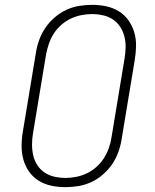

<svg xmlns="http://www.w3.org/2000/svg" viewBox="-20 -763 640 791"><path d="M249 8Q219 8 191 2Q163 -4 139.5 -18.5Q116 -33 100 -55.5Q84 -78 76.5 -105Q69 -132 69 -161.5Q69 -191 74 -220L128 -546Q132 -572 141.5 -598.5Q151 -625 167 -648.5Q183 -672 205 -691Q227 -710 252.5 -722Q278 -734 305.5 -738.5Q333 -743 360 -743Q390 -743 418 -737Q446 -731 469.5 -716.5Q493 -702 509 -679.5Q525 -657 533 -630Q541 -603 540.5 -573.5Q540 -544 535 -515L481 -189Q477 -163 467.5 -136.5Q458 -110 442 -86.5Q426 -63 404 -44Q382 -25 356.5 -13Q331 -1 303.5 3.5Q276 8 249 8ZM251 -30Q272 -30 294.5 -34.5Q317 -39 338 -49Q359 -59 377 -75Q395 -91 407.5 -110.5Q420 -130 428 -152Q436 -174 439 -195L493 -521Q497 -544 497.5 -567.5Q498 -591 492.5 -612.5Q487 -634 475 -652.5Q463 -671 445 -683Q427 -695 404.5 -700Q382 -705 358 -705Q337 -705 314.5 -700.5Q292 -696 271 -686Q250 -676 232 -660Q214 -644 201.5 -624.5Q189 -605 181.5 -583Q174 -561 170 -540L116 -214Q112 -191 112 -167.5Q112 -144 117 -122.5Q122 -101 134 -82.5Q146 -64 164 -52Q182 -40 204.5 -35Q227 -30 251 -30Z"/></svg>

Font: Iosevka Etoile Extralight
Style: Italic
Weight: 200
Italic angle: -9°
Designer: Belleve Invis
Foundry: Belleve Invis
Version: Version 22.1.2; ttfautohint (v1.8.4)